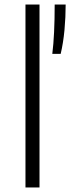

<svg xmlns="http://www.w3.org/2000/svg" viewBox="-20 -828 310 848"><path d="M92.5 0V-808H154.5V0ZM221.5 -808H270Q270 -752.5 264.8 -695.5Q259.5 -638.5 248 -590H211Q221.5 -673 221.5 -808Z"/></svg>

Font: Encode Sans Expanded Light
Style: Regular
Weight: 300
Width: 7
Designer: Multiple Designers
Foundry: Impallari Type
Version: Version 2.000